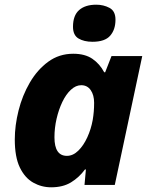

<svg xmlns="http://www.w3.org/2000/svg" viewBox="-20 -788 640 818"><path d="M198 10Q157 10 121.5 -10Q86 -30 64.5 -74.5Q43 -119 43 -194Q43 -253 59 -317Q75 -381 107 -436Q139 -491 185.5 -525Q232 -559 292 -559Q342 -559 373.5 -537.5Q405 -516 424 -480H428L455 -549H586L469 0H340L346 -66H342Q317 -32 282.5 -11Q248 10 198 10ZM265 -124Q291 -124 313.5 -146Q336 -168 352 -203Q368 -238 375 -277Q378 -295 379.5 -312.5Q381 -330 381 -350Q381 -383 366.5 -404Q352 -425 326 -425Q303 -425 282 -405.5Q261 -386 245.5 -353.5Q230 -321 221 -282Q212 -243 212 -203Q212 -124 265 -124ZM374 -610Q338 -610 314.5 -624Q291 -638 291 -674Q291 -722 317 -745Q343 -768 390 -768Q421 -768 446.5 -754.5Q472 -741 472 -704Q472 -662 449.5 -636Q427 -610 374 -610Z"/></svg>

Font: Noto Sans ExtraBold
Style: Italic
Weight: 800
Italic angle: -12°
Designer: Monotype Design Team
Foundry: Monotype Imaging Inc.
Version: Version 2.013; ttfautohint (v1.8.4.7-5d5b)